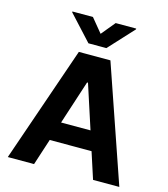

<svg xmlns="http://www.w3.org/2000/svg" viewBox="-135 -1059 1018 1164"><g transform="rotate(15 374.0 -477.0)"><path d="M188.6 0 242.5 -165.8H505L558.9 0H723.7L473 -727.3H274.9L23.8 0ZM302.6 -953.8H173.7V-948.9L317.5 -792.6H430L574.2 -948.9V-953.8H445.3L373.9 -867.2ZM281.6 -285.9 371.1 -561.1H376.8L466.3 -285.9Z"/></g></svg>

Font: Karasuma Gothic
Style: Bold
Weight: 700
Designer: Rasmus Andersson / Ryoko Nishizuka
Foundry: Genbu
Version: Version 1.00